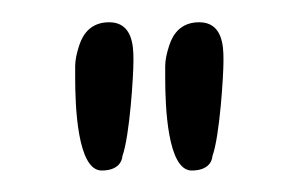

<svg xmlns="http://www.w3.org/2000/svg" viewBox="-20 -727 275 177"><path d="M132.3 -666V-655.3C132.3 -629.4 134.3 -569.8 156.7 -569.8C175.8 -569.8 175.8 -583 175.8 -583C182.6 -601.6 186 -657.7 186 -669.9V-672.9C186 -684.6 185.1 -706.5 163.6 -706.5C142.1 -706.5 137.2 -688.5 135.7 -684.1C133.8 -678.2 132.3 -671.9 132.3 -666ZM49.3 -666V-655.3C49.3 -629.4 51.3 -569.8 73.7 -569.8C92.8 -569.8 92.8 -583 92.8 -583C99.6 -601.6 103 -657.7 103 -669.9V-672.9C103 -684.6 102.1 -706.5 80.6 -706.5C59.1 -706.5 54.2 -688.5 52.7 -684.1C50.8 -678.2 49.3 -671.9 49.3 -666Z"/></svg>

Font: WireWyrm
Style: Light
Weight: 200
Version: Version 001.000